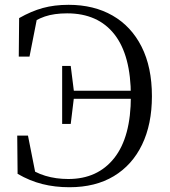

<svg xmlns="http://www.w3.org/2000/svg" viewBox="-20 -765 710 801"><path d="M53.4 -39.8 51.9 -199.3H96.7L130.9 -26.4L85.7 -40L81.4 -76.2Q124.6 -45 169.1 -31.6Q213.6 -18.2 265 -18.2Q387.6 -18.2 456.8 -105.9Q526 -193.6 526 -363.5Q526 -534.3 457.3 -621.8Q388.6 -709.3 260.1 -709.3Q205.9 -709.3 167.2 -696.2Q128.6 -683.1 86.3 -652.4L87.7 -687.2L137.2 -702.3L103.1 -528.8H58.3L59.8 -689.5Q110.2 -718.3 158.5 -731.6Q206.8 -744.9 266.1 -744.9Q371.6 -744.9 449.6 -700.1Q527.6 -655.4 570.7 -570.1Q613.8 -484.8 613.8 -363.7Q613.8 -246.6 572.6 -161.4Q531.5 -76.3 454.8 -30.1Q378.1 16.1 269.8 16.1Q209.1 16.1 156.5 2.8Q104 -10.4 53.4 -39.8ZM239.3 -248.1V-489.8H275.1L288.7 -381.2V-360.4L275.1 -248.1ZM267.8 -352.9V-386.4H555.8V-352.9Z"/></svg>

Font: Noto Serif SC
Style: Regular
Weight: 200
Designer: Ryoko NISHIZUKA 西塚涼子 (kana & ideographs); Frank Grießhammer (Latin, Greek & Cyrillic); Wenlong ZHANG 张文龙 (bopomofo); San
Foundry: Adobe
Version: Version 2.001;hotconv 1.1.0;makeotfexe 2.6.0